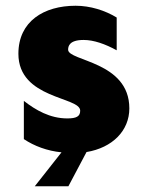

<svg xmlns="http://www.w3.org/2000/svg" viewBox="-20 -526 510 668"><path d="M243 -506C133 -506 44 -452 44 -339C44 -181 259 -190 259 -141C259 -121 246 -114 214 -114C154 -114 104 -143 63 -175V-42C99 -18 144 -1 194 4L101 122H218L281 3C371 -12 430 -71 430 -149C430 -313 217 -313 217 -353C217 -365 221 -387 271 -387C306 -387 346 -373 386 -351V-465C345 -490 294 -506 243 -506Z"/></svg>

Font: Maven Pro
Style: Black
Weight: 900
Designer: Joe Prince
Foundry: Joe Prince
Version: Version 1.003